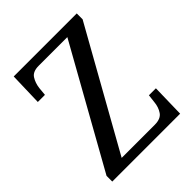

<svg xmlns="http://www.w3.org/2000/svg" viewBox="-200 -833 952 952"><g transform="rotate(-45 276.0 -357.0)"><path d="M33 0V-40L382 -664H181Q140 -664 124.5 -640Q109 -616 105 -583L101 -540H51L56 -714H498V-673L149 -50H381Q423 -50 439.5 -74Q456 -98 459 -131L464 -174H513L509 0Z"/></g></svg>

Font: Noto Serif Hebrew SemiCondensed
Style: Regular
Weight: 400
Width: 4
Designer: Monotype Design Team
Foundry: Monotype Imaging Inc.
Version: Version 2.004; ttfautohint (v1.8.4.7-5d5b)